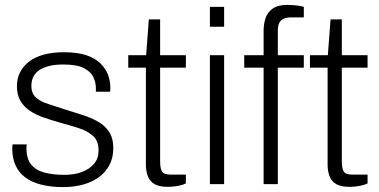

<svg xmlns="http://www.w3.org/2000/svg" viewBox="-20 -751 1545 783"><path d="M238 12Q187 12 148 2Q109 -8 83 -27.5Q57 -47 43.5 -76.5Q30 -106 30 -144Q30 -148 30.5 -153Q31 -158 31 -162H89Q88 -156 88 -152.5Q88 -149 88 -145Q88 -103 107.5 -79.5Q127 -56 162 -47Q197 -38 243 -38Q283 -38 314 -49.5Q345 -61 363.5 -83Q382 -105 382 -137Q382 -177 358.5 -197.5Q335 -218 298 -229.5Q261 -241 221 -252Q190 -261 159 -271.5Q128 -282 103.5 -298Q79 -314 64 -338.5Q49 -363 49 -400Q49 -431 62 -456.5Q75 -482 99.5 -500.5Q124 -519 159.5 -528.5Q195 -538 241 -538Q295 -538 331.5 -526Q368 -514 389.5 -492.5Q411 -471 420.5 -446Q430 -421 430 -394Q430 -391 430 -386.5Q430 -382 429 -377H371V-392Q371 -413 361.5 -435Q352 -457 323.5 -472.5Q295 -488 238 -488Q205 -488 181 -482Q157 -476 141 -465.5Q125 -455 116.5 -439Q108 -423 108 -401Q108 -369 127.5 -352.5Q147 -336 178 -326.5Q209 -317 244 -305Q279 -294 314 -283Q349 -272 378 -256Q407 -240 424.5 -214Q442 -188 442 -146Q442 -108 426.5 -78.5Q411 -49 384 -29Q357 -9 319.5 1.5Q282 12 238 12Z M664 11Q630 11 610.5 0Q591 -11 583 -32Q575 -53 575 -80V-475H503V-526H576L587 -672H633V-526H738V-475H633V-94Q633 -65 640.5 -52Q648 -39 675 -39H738V-3Q728 2 715 5Q702 8 688.5 9.5Q675 11 664 11Z M836 -642V-723H894V-642ZM836 0V-526H894V0Z M1055 0V-475H976V-526H1055V-625Q1055 -652 1062.5 -676Q1070 -700 1091.5 -715.5Q1113 -731 1152 -731Q1164 -731 1176 -730Q1188 -729 1199 -727.5Q1210 -726 1219 -723V-680H1165Q1138 -680 1125.5 -667Q1113 -654 1113 -628V-526H1219V-475H1113V0Z M1405 11Q1371 11 1351.5 0Q1332 -11 1324 -32Q1316 -53 1316 -80V-475H1244V-526H1317L1328 -672H1374V-526H1479V-475H1374V-94Q1374 -65 1381.5 -52Q1389 -39 1416 -39H1479V-3Q1469 2 1456 5Q1443 8 1429.5 9.5Q1416 11 1405 11Z"/></svg>

Font: Archivo SemiBold ExtraLight
Style: Regular
Weight: 250
Version: Version 2.001